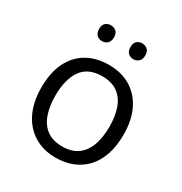

<svg xmlns="http://www.w3.org/2000/svg" viewBox="-171 -856 944 994"><g transform="rotate(30 301.0 -359.5)"><path d="M546.9 -268.6Q546.9 -202.6 529.8 -150.9Q512.7 -99.1 480.5 -63.5Q448.2 -27.8 402.6 -9Q356.9 9.8 299.3 9.8Q245.6 9.8 200.9 -9Q156.2 -27.8 123.8 -63.5Q91.3 -99.1 73.5 -150.9Q55.7 -202.6 55.7 -268.6Q55.7 -356.4 85.4 -418.2Q115.2 -480 170.7 -512.5Q226.1 -544.9 302.7 -544.9Q376 -544.9 430.9 -512.2Q485.8 -479.5 516.4 -417.7Q546.9 -356 546.9 -268.6ZM139.6 -268.6Q139.6 -204.1 156.7 -156.7Q173.8 -109.4 209.5 -83.5Q245.1 -57.6 301.3 -57.6Q356.9 -57.6 392.8 -83.5Q428.7 -109.4 445.8 -156.7Q462.9 -204.1 462.9 -268.6Q462.9 -332.5 445.8 -379.2Q428.7 -425.8 393.1 -451.2Q357.4 -476.6 300.8 -476.6Q217.3 -476.6 178.5 -421.4Q139.6 -366.2 139.6 -268.6ZM163.1 -680.7Q163.1 -705.1 175.8 -716.3Q188.5 -727.5 207 -727.5Q226.1 -727.5 239 -716.3Q252 -705.1 252 -680.7Q252 -656.7 239 -644.8Q226.1 -632.8 207 -632.8Q188.5 -632.8 175.8 -644.8Q163.1 -656.7 163.1 -680.7ZM350.6 -680.7Q350.6 -705.1 363.3 -716.3Q376 -727.5 394 -727.5Q412.6 -727.5 425.8 -716.3Q439 -705.1 439 -680.7Q439 -656.7 425.8 -644.8Q412.6 -632.8 394 -632.8Q376 -632.8 363.3 -644.8Q350.6 -656.7 350.6 -680.7Z"/></g></svg>

Font: Wonky
Style: Regular
Weight: 400
Designer: Monotype Design Team
Foundry: Monotype Imaging Inc.
Version: Version 3.000